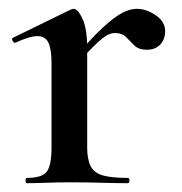

<svg xmlns="http://www.w3.org/2000/svg" viewBox="-20 -416 414 436"><path d="M155 -271 148 -283Q186 -328 212.5 -352.5Q239 -377 257 -386.5Q275 -396 291 -396Q312 -396 333.5 -381.5Q355 -367 355 -345Q355 -327 344 -315Q333 -303 313 -303Q295 -303 285 -313Q275 -323 266 -332Q257 -341 241 -341Q233 -341 224 -336.5Q215 -332 199 -317Q183 -302 155 -271ZM41 0Q38 0 38 -6Q38 -12 41 -12Q75 -12 86 -26Q97 -40 97 -81V-272Q97 -304 90 -319Q83 -334 65 -334Q56 -334 43 -330Q30 -326 15 -319Q11 -318 8.5 -323.5Q6 -329 9 -330L140 -394Q145 -396 147 -396Q157 -396 167.5 -373Q178 -350 178 -306V-81Q178 -54 186 -38.5Q194 -23 214 -17.5Q234 -12 270 -12Q274 -12 274 -6Q274 0 270 0Q244 0 210.5 -1Q177 -2 138 -2Q111 -2 85.5 -1Q60 0 41 0Z"/></svg>

Font: Cormorant Light SemiBold
Style: Regular
Weight: 600
Version: Version 4.000